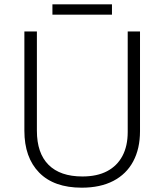

<svg xmlns="http://www.w3.org/2000/svg" viewBox="-20 -860 762 890"><path d="M629 -252Q629 -171 597.5 -112Q566 -53 505.5 -21.5Q445 10 359 10Q230 10 161.5 -60Q93 -130 93 -254V-714H151V-254Q151 -150 205 -96Q259 -42 362 -42Q430 -42 476.5 -66.5Q523 -91 547.5 -137Q572 -183 572 -248V-714H629ZM499 -840V-792H223V-840Z"/></svg>

Font: Noto Sans Thai Light
Style: Regular
Weight: 300
Designer: Monotype Design Team
Foundry: Monotype Imaging Inc.
Version: Version 2.001